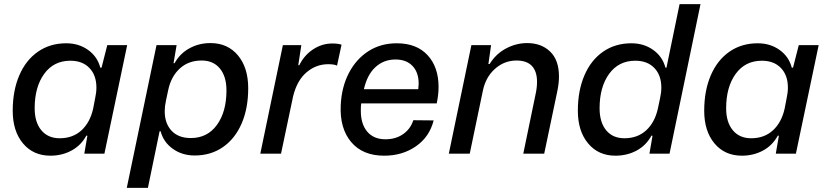

<svg xmlns="http://www.w3.org/2000/svg" viewBox="-20 -749 4027 936"><path d="M42 -209Q42 -307 74 -381.5Q106 -456 165 -497Q224 -538 303 -538Q364 -538 409.5 -505.5Q455 -473 469 -419H475L503 -529H600L489 0H391L406 -87L401 -88Q375 -40 328.5 -15Q282 10 226 10Q142 10 92 -50Q42 -110 42 -209ZM434 -219 444 -271Q450 -298 450 -322Q450 -382 416 -417.5Q382 -453 323 -453Q242 -453 195.5 -389Q149 -325 149 -221Q149 -153 181.5 -114Q214 -75 271 -75Q335 -75 377 -113.5Q419 -152 434 -219Z M743 -529H841L826 -441H831Q857 -488 903.5 -513.5Q950 -539 1006 -539Q1090 -539 1140 -479Q1190 -419 1190 -319Q1190 -221 1158 -147Q1126 -73 1067 -32Q1008 9 929 9Q868 9 822.5 -23.5Q777 -56 763 -109H758L701 167H598ZM1084 -308Q1084 -376 1052 -415Q1020 -454 963 -454Q899 -454 856.5 -415Q814 -376 800 -310L789 -258Q783 -231 783 -207Q783 -147 816.5 -111.5Q850 -76 910 -76Q991 -76 1037.5 -140Q1084 -204 1084 -308Z M1359 -529H1449L1434 -431H1439Q1463 -480 1506.5 -508.5Q1550 -537 1600 -537Q1629 -537 1645 -531L1623 -429Q1610 -436 1580 -436Q1521 -436 1474.5 -396.5Q1428 -357 1409 -280L1350 0H1249Z M1641 -235Q1645 -324 1680.5 -392.5Q1716 -461 1776 -499.5Q1836 -538 1914 -538Q2011 -538 2064.5 -480Q2118 -422 2118 -325Q2118 -287 2109 -245H1741Q1739 -233 1739 -209Q1739 -144 1770.5 -107Q1802 -70 1859 -70Q1909 -70 1945 -95Q1981 -120 1995 -163L2094 -162Q2074 -82 2008 -36Q1942 10 1853 10Q1748 10 1692 -56.5Q1636 -123 1641 -235ZM2019 -314Q2021 -332 2021 -341Q2021 -396 1991 -427.5Q1961 -459 1908 -459Q1851 -459 1810.5 -422Q1770 -385 1754 -314Z M2278 -529H2374L2361 -437H2367Q2397 -486 2446.5 -512.5Q2496 -539 2550 -539Q2619 -539 2662 -497.5Q2705 -456 2705 -376Q2705 -342 2696 -300L2633 0H2531L2591 -290Q2598 -321 2598 -350Q2598 -401 2573 -427.5Q2548 -454 2498 -454Q2438 -454 2392 -412.5Q2346 -371 2333 -302L2270 0H2168Z M2797 -209Q2797 -307 2829 -381.5Q2861 -456 2920 -497Q2979 -538 3058 -538Q3119 -538 3164.5 -505.5Q3210 -473 3224 -419H3229L3293 -729H3395L3244 0H3146L3161 -87L3156 -88Q3130 -40 3083.5 -15Q3037 10 2980 10Q2897 10 2847 -50Q2797 -110 2797 -209ZM3187 -219 3198 -271Q3204 -298 3204 -322Q3204 -382 3170 -417.5Q3136 -453 3077 -453Q2996 -453 2949.5 -389Q2903 -325 2903 -221Q2903 -153 2935 -114Q2967 -75 3024 -75Q3088 -75 3130 -113.5Q3172 -152 3187 -219Z M3413 -209Q3413 -307 3445 -381.5Q3477 -456 3536 -497Q3595 -538 3674 -538Q3735 -538 3780.5 -505.5Q3826 -473 3840 -419H3846L3874 -529H3971L3860 0H3762L3777 -87L3772 -88Q3746 -40 3699.5 -15Q3653 10 3597 10Q3513 10 3463 -50Q3413 -110 3413 -209ZM3805 -219 3815 -271Q3821 -298 3821 -322Q3821 -382 3787 -417.5Q3753 -453 3694 -453Q3613 -453 3566.5 -389Q3520 -325 3520 -221Q3520 -153 3552.5 -114Q3585 -75 3642 -75Q3706 -75 3748 -113.5Q3790 -152 3805 -219Z"/></svg>

Font: Mona Sans Medium
Style: Italic
Weight: 500
Italic angle: -11.7°
Designer: Deni Anggara
Foundry: GitHub
Version: Version 2.000